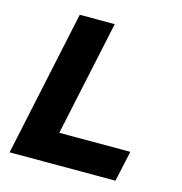

<svg xmlns="http://www.w3.org/2000/svg" viewBox="-104 -795 845 890"><g transform="rotate(15 318.5 -350.0)"><path d="M21 0 170 -700H338L220 -147H561L529 0Z"/></g></svg>

Font: Red Hat Text
Style: Bold Italic
Weight: 700
Italic angle: -12°
Designer: Pentagram / MCKL
Foundry: Pentagram / MCKL
Version: Version 1.003; Red Hat Text Bold Italic